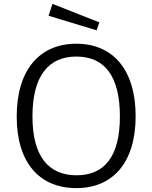

<svg xmlns="http://www.w3.org/2000/svg" viewBox="-20 -958 784 988"><path d="M250 -938 230 -877 477 -802 491 -843ZM373 10C562 10 678 -123 678 -360C678 -599 561 -733 373 -733C184 -733 66 -599 66 -358C66 -122 182 10 373 10ZM374 -56C230 -56 147 -153 147 -359C147 -568 230 -667 373 -667C516 -667 597 -569 597 -359C597 -152 517 -56 374 -56Z"/></svg>

Font: United Sans Light
Style: Regular
Weight: 300
Designer: Pablo Impallari, Rodrigo Fuenzalida (Modified by Dan O. Williams)
Version: Version 1.000;PS 001.000;hotconv 1.0.88;makeotf.lib2.5.64775